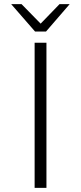

<svg xmlns="http://www.w3.org/2000/svg" viewBox="-20 -906 390 926"><path d="M147 -700H204V0H147ZM34 -886H84L176 -792L267 -886H316L202 -754H149Z"/></svg>

Font: Krub Light
Style: Regular
Weight: 300
Designer: Ekaluck Peanpanawate
Foundry: Cadson Demak Co.,Ltd.
Version: Version 1.000; ttfautohint (v1.6)